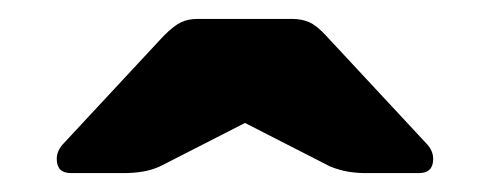

<svg xmlns="http://www.w3.org/2000/svg" viewBox="-20 -774 518 203"><path d="M55 -591Q40 -591 40 -606Q40 -614 46 -621L153 -736Q164 -747 171.5 -750.5Q179 -754 189 -754H289Q299 -754 307 -750.5Q315 -747 325 -736L432 -621Q438 -614 438 -606Q438 -591 423 -591H366Q357 -591 348 -592.5Q339 -594 329 -598L239 -644L149 -598Q140 -594 130.5 -592.5Q121 -591 112 -591Z"/></svg>

Font: Rubik ExtraBold
Style: Regular
Weight: 800
Designer: Hubert and Fischer
Foundry: Hubert and Fischer
Version: Version 2.300;gftools[0.9.30]